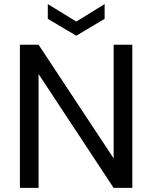

<svg xmlns="http://www.w3.org/2000/svg" viewBox="-20 -916 743 936"><path d="M625 0H534L168 -555V0H77V-698H168L534 -144V-698H625ZM490 -824 352 -742 213 -824V-896L352 -811L490 -896Z"/></svg>

Font: DVN-Poppins
Style: Regular
Weight: 400
Designer: Ninad Kale (Devanagari), Jonny Pinhorn (Latin)
Foundry: Indian Type Foundry
Version: 4.004